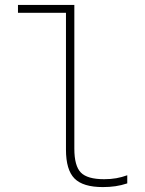

<svg xmlns="http://www.w3.org/2000/svg" viewBox="-20 -750 590 780"><path d="M398 10Q317 10 282.5 -25Q248 -60 248 -142V-698H53V-730H282V-146Q282 -76 308.5 -49Q335 -22 403 -22Q430 -22 452.5 -26Q475 -30 497 -38V-5Q473 3 449 6.5Q425 10 398 10Z"/></svg>

Font: M PLUS Code Latin SemiExpanded ExtraLight
Style: Regular
Weight: 250
Width: 6
Designer: Coji Morishita
Foundry: UNDERFOREST DESIGN
Version: Version 1.002; ttfautohint (v1.8.3)